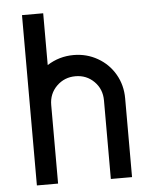

<svg xmlns="http://www.w3.org/2000/svg" viewBox="-51 -750 638 794"><g transform="rotate(-5 267.5 -352.5)"><path d="M158 -706V-491Q208 -523 268 -523Q322 -523 367.5 -497Q413 -471 439 -426Q465 -381 465 -326V1H377V-325Q377 -372 345.5 -403.5Q314 -435 268 -435Q222 -435 190 -403.5Q158 -372 158 -325V1H70V-706Z"/></g></svg>

Font: Lineal
Style: Regular
Weight: 400
Designer: Created by Frank Adebiaye with contributions from Anton Moglia & Ariel Martín Pérez
Created by Frank ADEBIAYE with FontF
Foundry: Velvetyne Type Foundry
Version: Version 2.000